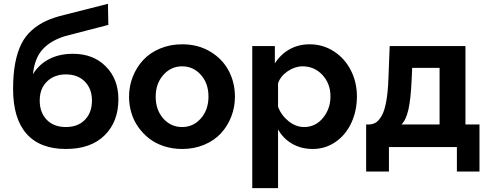

<svg xmlns="http://www.w3.org/2000/svg" viewBox="-20 -763 2533 996"><path d="M321.8 9.8Q187 9.8 117.4 -69.3Q47.9 -148.4 47.9 -301.8Q47.9 -377.4 58.8 -435.1Q69.8 -492.7 90.3 -534.2Q110.8 -575.7 144.3 -605.5Q177.7 -635.3 218.5 -654.1Q259.3 -672.9 314.9 -686L540 -743.2L542 -633.8L319.8 -576.2Q243.2 -553.2 201.2 -507.1Q159.2 -460.9 150.9 -377.9Q181.6 -428.7 234.4 -456.3Q287.1 -483.9 358.9 -483.9Q463.9 -483.9 529.1 -418.2Q594.2 -352.5 594.2 -248Q594.2 -131.8 522.7 -61Q451.2 9.8 321.8 9.8ZM321.8 -104Q383.8 -104 420.4 -141.4Q457 -178.7 457 -241.2Q457 -302.2 420.4 -339.6Q383.8 -377 321.8 -377Q261.7 -377 223.9 -340.3Q186 -303.7 186 -241.2Q186 -179.7 222.4 -141.8Q258.8 -104 321.8 -104Z M649.4 -261.2Q649.4 -315.9 668.9 -365.2Q688.5 -414.6 723.1 -451.9Q757.8 -489.3 810.3 -511.2Q862.8 -533.2 924.8 -533.2Q1007.3 -533.2 1070.6 -495.4Q1133.8 -457.5 1166.3 -396.2Q1198.7 -335 1198.7 -261.2Q1198.7 -207 1179.7 -158Q1160.6 -108.9 1126.2 -71.5Q1091.8 -34.2 1039.6 -12.2Q987.3 9.8 924.8 9.8Q874.5 9.8 830.6 -4.6Q786.6 -19 753.9 -44.4Q721.2 -69.8 697.3 -103.8Q673.3 -137.7 661.4 -178Q649.4 -218.3 649.4 -261.2ZM924.8 -104Q982.9 -104 1022.2 -148.9Q1061.5 -193.8 1061.5 -262.2Q1061.5 -330.1 1022.2 -374.5Q982.9 -418.9 924.8 -418.9Q866.7 -418.9 827.1 -374Q787.6 -329.1 787.6 -261.2Q787.6 -192.9 826.9 -148.4Q866.2 -104 924.8 -104Z M1422.4 -91.8V212.9H1288.6V-523.9H1405.8V-434.1Q1435.5 -481 1481.9 -507.1Q1528.3 -533.2 1586.4 -533.2Q1655.3 -533.2 1711.9 -496.6Q1768.6 -460 1800 -398.2Q1831.5 -336.4 1831.5 -263.2Q1831.5 -187.5 1802.2 -125Q1772.9 -62.5 1720.2 -26.4Q1667.5 9.8 1602.5 9.8Q1542.5 9.8 1495.8 -17.1Q1449.2 -43.9 1422.4 -91.8ZM1694.3 -263.2Q1694.3 -329.1 1652.8 -374Q1611.3 -418.9 1549.3 -418.9Q1510.3 -418.9 1472.9 -393.8Q1435.5 -368.7 1422.4 -331.1V-208Q1440.4 -163.1 1478 -133.5Q1515.6 -104 1557.6 -104Q1616.7 -104 1655.5 -151.4Q1694.3 -198.7 1694.3 -263.2Z M1879.4 127V-117.2H1893.6Q1915 -117.7 1931.2 -128.4Q1947.3 -139.2 1961.4 -165Q1975.6 -190.9 1984.1 -239.5Q1992.7 -288.1 1995.1 -358.9L2001.5 -523.9H2394.5V-117.2H2467.3V127H2350.1V0H1997.6V127ZM2062.5 -117.2H2260.3V-411.1H2118.2L2115.2 -346.2Q2110.8 -247.6 2098.4 -193.6Q2085.9 -139.6 2062.5 -117.2Z"/></svg>

Font: Rawline
Style: Bold
Weight: 700
Designer: Matt McInerney, Pablo Impallari, Rodrigo Fuenzalida
Foundry: Matt McInerney, Pablo Impallari, Rodrigo Fuenzalida
Version: Version 4.020;PS 004.020;hotconv 1.0.88;makeotf.lib2.5.64775